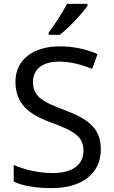

<svg xmlns="http://www.w3.org/2000/svg" viewBox="-20 -964 589 994"><path d="M433 -934V-944H327C304 -899 261 -833 232 -796V-784H290C337 -820 408 -897 433 -934ZM502 -191C502 -303 433 -350 307 -397C191 -440 151 -469 151 -541C151 -603 197 -645 286 -645C348 -645 407 -628 457 -607L485 -684C431 -708 366 -724 288 -724C153 -724 60 -655 60 -542C60 -431 122 -374 244 -330C373 -283 412 -253 412 -183C412 -112 357 -68 251 -68C175 -68 99 -89 51 -110V-24C96 -2 167 10 247 10C403 10 502 -64 502 -191Z"/></svg>

Font: Noto Sans Lycian
Style: Regular
Weight: 400
Designer: Monotype Design Team
Foundry: Monotype Imaging Inc.
Version: Version 2.002